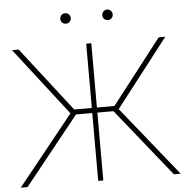

<svg xmlns="http://www.w3.org/2000/svg" viewBox="-58 -934 969 991"><g transform="rotate(-5 426.0 -438.5)"><path d="M802.7 0C802.7 0 837.9 0 837.9 0C837.9 0 548.3 -359.9 548.3 -359.9C548.3 -359.9 820.3 -710.9 820.3 -710.9C820.3 -710.9 786.1 -710.9 786.1 -710.9C786.1 -710.9 527.8 -377.9 527.8 -377.9C527.8 -377.9 437 -377.9 437 -377.9C437 -377.9 437 -710.9 437 -710.9C437 -710.9 410.6 -710.9 410.6 -710.9C410.6 -710.9 410.6 -377.9 410.6 -377.9C410.6 -377.9 319.3 -377.9 319.3 -377.9C319.3 -377.9 61 -710.9 61 -710.9C61 -710.9 26.4 -710.9 26.4 -710.9C26.4 -710.9 298.3 -359.9 298.3 -359.9C298.3 -359.9 9.3 0 9.3 0C9.3 0 44.4 0 44.4 0C44.4 0 326.2 -351.6 326.2 -351.6C326.2 -351.6 410.6 -351.6 410.6 -351.6C410.6 -351.6 410.6 0 410.6 0C410.6 0 437 0 437 0C437 0 437 -351.6 437 -351.6C437 -351.6 520.5 -351.6 520.5 -351.6C520.5 -351.6 802.7 0 802.7 0ZM288.6 -849.6C288.6 -842.3 291 -835.9 296.4 -830.6C301.8 -825.2 308.1 -822.8 315.4 -822.8C322.8 -822.8 329.6 -825.2 335 -830.6C340.3 -835.9 342.8 -842.3 342.8 -849.6C342.8 -856.9 340.3 -863.8 335 -869.1C329.6 -874.5 322.8 -877 315.4 -877C308.1 -877 301.8 -874.5 296.4 -869.1C291 -863.8 288.6 -856.9 288.6 -849.6C288.6 -849.6 288.6 -849.6 288.6 -849.6ZM505.9 -849.6C505.9 -842.3 508.3 -835.9 513.7 -830.6C519 -825.2 525.4 -822.8 532.7 -822.8C540 -822.8 546.9 -825.2 552.2 -830.6C557.6 -835.9 560.1 -842.3 560.1 -849.6C560.1 -856.9 557.6 -863.8 552.2 -869.1C546.9 -874.5 540 -877 532.7 -877C525.4 -877 519 -874.5 513.7 -869.1C508.3 -863.8 505.9 -856.9 505.9 -849.6C505.9 -849.6 505.9 -849.6 505.9 -849.6Z"/></g></svg>

Font: WOX
Style: Regular
Weight: 500
Designer: Google
Foundry: ""
Version: ""